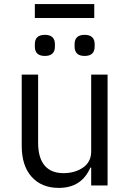

<svg xmlns="http://www.w3.org/2000/svg" viewBox="-20 -905 636 937"><path d="M440 -817H150V-885H440ZM150 -678V-689Q150 -735 199 -735Q248 -735 248 -689V-678Q248 -632 199 -632Q150 -632 150 -678ZM344 -678V-689Q344 -735 393 -735Q442 -735 442 -689V-678Q442 -632 393 -632Q344 -632 344 -678ZM86 -193V-541H166V-209Q166 -135 197.5 -97.5Q229 -60 290 -60Q346 -60 385.5 -87.5Q425 -115 425 -166V-541H505V0H425V-87H421Q378 12 267 12Q183 12 134.5 -42Q86 -96 86 -193Z"/></svg>

Font: IBM Plex Sans SC
Style: Regular
Weight: 400
Designer: Mike Abbink; Paul van der Laan; Pieter van Rosmalen; Eunyou Noh; Wujin Sim; Chorong Kim; Dohee Lee; Yejin We; Jinhee Kim
Foundry: Sandoll Inc.
Version: Version 1.000